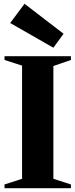

<svg xmlns="http://www.w3.org/2000/svg" viewBox="-20 -998 400 1018"><path d="M4 0V-20L97 -50V-650L4 -680V-700H356V-680L263 -648V-50L356 -20V0ZM263 -745 34 -876 110 -978 317 -819Z"/></svg>

Font: Wittgenstein Extrabold
Style: Regular
Weight: 800
Designer: Jörg Drees
Foundry: Jörg Drees
Version: Version 1.303; ttfautohint (v1.8.4.7-5d5b)